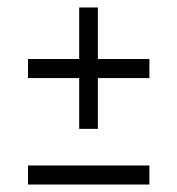

<svg xmlns="http://www.w3.org/2000/svg" viewBox="-20 -550 474 514"><path d="M192 -205V-341H55V-392H192V-530H242V-392H380V-341H242V-205ZM55 -56V-107H380V-56Z"/></svg>

Font: Saira UltraCondensed
Style: Regular
Weight: 400
Width: 1
Designer: Hector Gatti with collaboration of the Omnibus-Type team
Foundry: Omnibus-Type
Version: Version 1.101